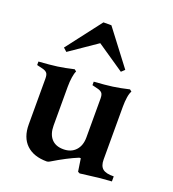

<svg xmlns="http://www.w3.org/2000/svg" viewBox="-133 -821 838 930"><g transform="rotate(20 286.5 -355.5)"><path d="M543 -35V-9Q487 -6 423 3L383 8L373 3L363 -63H355Q301 -41 228 3Q220 8 213 8Q145 8 107.5 -28Q70 -64 70 -131V-367Q70 -387 63.5 -395Q57 -403 43 -407L10 -415V-433Q69 -437 105 -442Q141 -447 188 -458L198 -450Q192 -439 188.5 -416Q185 -393 185 -367V-167Q185 -123 206.5 -99Q228 -75 268 -75Q308 -75 331 -100Q354 -125 354 -167V-367Q354 -387 347.5 -395Q341 -403 327 -407L295 -415V-433Q354 -437 390 -442Q426 -447 473 -458L483 -450Q476 -439 472.5 -416.5Q469 -394 469 -367V-95Q469 -62 486 -48Q503 -34 543 -35ZM419 -539 402 -523 261 -619 121 -523 103 -539 241 -719H282Z"/></g></svg>

Font: Ibarra Real Nova
Style: Bold
Weight: 700
Designer: Jose Maria Ribagorda & Octavio Pardo
Foundry: Jose Maria Ribagorda
Version: Version 1.014